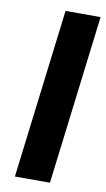

<svg xmlns="http://www.w3.org/2000/svg" viewBox="-82 -741 433 782"><g transform="rotate(10 134.5 -350.0)"><path d="M124 -700H269L183 0H38Z"/></g></svg>

Font: Haskoy ExtraBold
Style: Italic
Weight: 800
Designer: Ertekin Erdin
Foundry: Ertekin Erdin
Version: Version 2.000; ttfautohint (v1.8.4.7-5d5b)